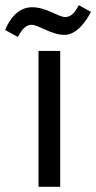

<svg xmlns="http://www.w3.org/2000/svg" viewBox="-69 -719 372 743"><path d="M164 -522V4H80V-522ZM181 -584C129 -584 80 -623 54 -623C28 -623 13 -600 0 -576L-49 -603C-35 -639 -2 -691 55 -691C111 -691 157 -653 183 -653C209 -653 223 -675 236 -699L283 -673C267 -641 229 -584 181 -584Z"/></svg>

Font: Repo Regular
Style: Regular
Weight: 400
Designer: Stefan Peev
Foundry: Context Ltd
Version: Version 1.502